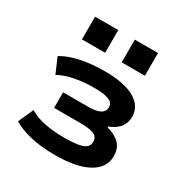

<svg xmlns="http://www.w3.org/2000/svg" viewBox="-171 -876 988 1025"><g transform="rotate(30 323.0 -363.5)"><path d="M306 10Q220 10 153 -6Q86 -22 46 -48L88 -141Q129 -116 184 -105.5Q239 -95 306 -95Q378 -95 413.5 -107.5Q449 -120 449 -153Q449 -184 421.5 -195Q394 -206 343 -206H177V-302H334Q378 -302 403.5 -314.5Q429 -327 429 -355Q429 -383 399 -394.5Q369 -406 310 -406Q248 -406 192.5 -395.5Q137 -385 95 -362L55 -455Q99 -482 166 -496.5Q233 -511 315 -511Q435 -511 498.5 -474.5Q562 -438 562 -372Q562 -335 541 -308Q520 -281 477 -264L476 -259Q513 -248 537 -232Q561 -216 571.5 -193.5Q582 -171 582 -141Q582 -70 510.5 -30Q439 10 306 10ZM368 -597V-737H511V-597ZM123 -597V-737H266V-597Z"/></g></svg>

Font: Nunito Sans 7pt SemiExpanded
Style: Bold
Weight: 700
Width: 6
Designer: Vernon Adams
Foundry: Vernon Adams
Version: Version 3.101;gftools[0.9.27]